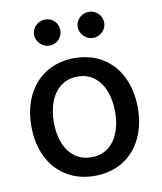

<svg xmlns="http://www.w3.org/2000/svg" viewBox="-83 -801 741 880"><g transform="rotate(-10 287.0 -361.5)"><path d="M40 -262.7Q40 -344.7 70.8 -406.7Q101.6 -468.8 157.7 -502.9Q213.9 -537.1 288.1 -537.1Q361.8 -537.1 418 -502.9Q474.1 -468.8 504.6 -406.5Q535.2 -344.2 535.2 -262.7Q535.2 -181.2 504.6 -119.4Q474.1 -57.6 418 -23.4Q361.8 10.7 288.1 10.7Q213.9 10.7 157.7 -23.4Q101.6 -57.6 70.8 -119.4Q40 -181.2 40 -262.7ZM429.7 -262.7Q429.7 -314.9 413.8 -357.7Q397.9 -400.4 366 -425.8Q334 -451.2 288.1 -451.2Q241.2 -451.2 208.7 -425.8Q176.3 -400.4 160.4 -357.7Q144.5 -314.9 144.5 -262.7Q144.5 -210.4 160.4 -168.2Q176.3 -126 208.7 -101.1Q241.2 -76.2 288.1 -76.2Q334.5 -76.2 366.2 -101.1Q397.9 -126 413.8 -168.2Q429.7 -210.4 429.7 -262.7ZM125 -673.8Q125 -690.4 133.3 -704.3Q141.6 -718.3 155.8 -726.3Q169.9 -734.4 186.5 -734.4Q212.9 -734.4 230 -717Q247.1 -699.7 247.1 -673.8Q247.1 -657.7 239.3 -643.8Q231.4 -629.9 217.5 -621.6Q203.6 -613.3 186.5 -613.3Q170.4 -613.3 156.2 -621.6Q142.1 -629.9 133.5 -644Q125 -658.2 125 -673.8ZM328.1 -673.8Q328.1 -690.4 336.4 -704.3Q344.7 -718.3 358.9 -726.3Q373 -734.4 389.6 -734.4Q415.5 -734.4 433.3 -716.8Q451.2 -699.2 451.2 -673.8Q451.2 -657.7 442.9 -643.8Q434.6 -629.9 420.4 -621.6Q406.2 -613.3 389.6 -613.3Q373.5 -613.3 359.4 -621.6Q345.2 -629.9 336.7 -644Q328.1 -658.2 328.1 -673.8Z"/></g></svg>

Font: Pretendard Medium
Style: Regular
Weight: 500
Designer: Base glyphs from Inter by Rasmus Andersson; Hangeul glyphs from Noto Sans CJK(Source Han Sans) by Jang Soo-young and Kan
Foundry: Kil Hyung-jin
Version: Version 1.309